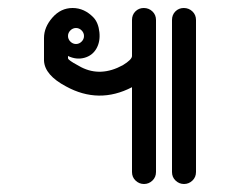

<svg xmlns="http://www.w3.org/2000/svg" viewBox="-20 -460 600 480"><path d="M184 -384Q178 -390 170 -390Q162 -390 156 -384Q150 -378 150 -370Q150 -362 156 -356Q162 -350 170 -350Q178 -350 184 -356Q190 -362 190 -370Q190 -378 184 -384ZM470 -410V-30Q470 -17 461 -8.5Q452 0 440 0Q428 0 419 -8.5Q410 -17 410 -30V-410Q410 -423 418.5 -431.5Q427 -440 439.5 -440Q452 -440 461 -431.5Q470 -423 470 -410ZM370 -410V-30Q370 -17 361 -8.5Q352 0 340 0Q328 0 319 -8.5Q310 -17 310 -30V-242Q227 -199 145 -244Q92 -272 90 -308V-365Q90 -392 111 -416Q132 -440 161.5 -440Q191 -440 214 -416Q226 -403 228.5 -379.5Q231 -356 221 -338.5Q211 -321 191 -315.5Q171 -310 150 -320V-314Q151 -313 152 -311Q160 -304 183 -292Q232 -267 287 -297Q310 -311 310 -320V-410Q310 -423 318.5 -431.5Q327 -440 339.5 -440Q352 -440 361 -431.5Q370 -423 370 -410Z"/></svg>

Font: SOV_Station
Style: Book
Weight: 400
Version: Version 1.00